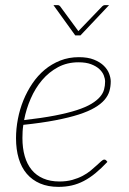

<svg xmlns="http://www.w3.org/2000/svg" viewBox="-20 -723 504 749"><path d="M42.5 0ZM412 -405.5Q412 -385.5 406.8 -367.5Q401.5 -349.5 387.5 -333.2Q373.5 -317 349.2 -302.8Q325 -288.5 287 -276.2Q249 -264 195.8 -253.8Q142.5 -243.5 71 -236Q69 -223 68.2 -210.2Q67.5 -197.5 67.5 -184.5Q67.5 -145 76.5 -113.8Q85.5 -82.5 103.5 -60.5Q121.5 -38.5 148.8 -26.8Q176 -15 212 -15Q239.5 -15 262 -21.2Q284.5 -27.5 302.5 -37Q320.5 -46.5 334 -57.8Q347.5 -69 357.8 -78.5Q368 -88 375 -94.2Q382 -100.5 387 -100.5Q391 -100.5 394 -97.5L399 -91.5Q375 -66 352.5 -47.5Q330 -29 307 -17Q284 -5 259.8 0.5Q235.5 6 208 6Q167.5 6 136.5 -7.2Q105.5 -20.5 84.5 -45Q63.5 -69.5 53 -104.8Q42.5 -140 42.5 -184Q42.5 -221 49.8 -258.8Q57 -296.5 71.2 -331.5Q85.5 -366.5 106.2 -397.2Q127 -428 154.2 -450.8Q181.5 -473.5 215 -486.8Q248.5 -500 287.5 -500Q323 -500 347 -490.2Q371 -480.5 385.5 -466Q400 -451.5 406 -435Q412 -418.5 412 -405.5ZM286.5 -480Q242 -480 206.5 -461Q171 -442 144.2 -410.5Q117.5 -379 99.8 -338.2Q82 -297.5 74 -254.5Q143.5 -262.5 194 -272.2Q244.5 -282 279.8 -293.5Q315 -305 336.5 -318Q358 -331 370 -345Q382 -359 386 -374Q390 -389 390 -404.5Q390 -416 384.8 -429.2Q379.5 -442.5 367.2 -453.8Q355 -465 335.2 -472.5Q315.5 -480 286.5 -480ZM294 -585H273.5L188.5 -703H205.5Q208.5 -703 211 -701.5Q213.5 -700 214.5 -698.5L282.5 -606L285.5 -601.5L290 -606L379 -698.5Q384 -703 388.5 -703H405.5Z"/></svg>

Font: Lato Thin
Style: Italic
Weight: 200
Italic angle: -7°
Designer: Lukasz Dziedzic
Foundry: tyPoland Lukasz Dziedzic
Version: Version 2.007; 2014-02-27